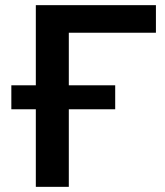

<svg xmlns="http://www.w3.org/2000/svg" viewBox="-20 -725 641 745"><path d="M119 0V-301H24V-394H119V-705H585V-598H247V-394H427V-301H247V0Z"/></svg>

Font: Nunito Sans 12pt ExtraLight
Style: Regular
Weight: 200
Designer: Vernon Adams
Foundry: Vernon Adams
Version: Version 3.101;gftools[0.9.27]